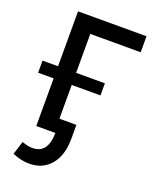

<svg xmlns="http://www.w3.org/2000/svg" viewBox="-168 -804 897 1117"><g transform="rotate(20 281.0 -245.0)"><path d="M117 0V-295H21V-370H117V-710H541V-611H229V-370H407V-295H229V-86H334V0Q334 103 284.5 161.5Q235 220 152 220Q128 220 102 214.5Q76 209 48 197L74 115Q92 121 107.5 124.5Q123 128 137 128Q188 128 211.5 94.5Q235 61 235 0Z"/></g></svg>

Font: Raleway SemiBold
Style: Regular
Weight: 600
Designer: Matt McInerney, Pablo Impallari, Rodrigo Fuenzalida
Foundry: Matt McInerney, Pablo Impallari, Rodrigo Fuenzalida
Version: Version 4.026